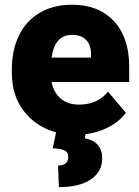

<svg xmlns="http://www.w3.org/2000/svg" viewBox="-20 -558 584 809"><path d="M301.8 9.8Q180.2 9.8 105 -62.7Q29.8 -135.3 29.8 -251.5V-265.1Q29.8 -346.2 59.8 -408.2Q89.8 -470.2 147.5 -504.2Q205.1 -538.1 284.2 -538.1Q395.5 -538.1 460 -469Q524.4 -399.9 524.4 -276.4V-212.4H197.3Q206.1 -168 235.8 -142.6Q265.6 -117.2 313 -117.2Q391.1 -117.2 435.1 -171.9L510.3 -83Q479.5 -40.5 423.1 -15.4Q366.7 9.8 301.8 9.8ZM283.2 -411.1Q210.9 -411.1 197.3 -315.4H363.3V-328.1Q364.3 -367.7 343.3 -389.4Q322.3 -411.1 283.2 -411.1ZM342.3 -4.9 337.4 24.9Q410.6 38.6 410.6 109.4Q410.6 166 362.3 198.2Q314 230.5 228 230.5L224.6 139.6Q267.6 139.6 267.6 102.1Q267.6 83.5 252.2 76.2Q236.8 68.8 202.1 66.4L217.3 -4.9Z"/></svg>

Font: Roboto Black
Style: Regular
Weight: 900
Designer: Google
Version: Version 2.134; 2016